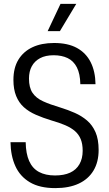

<svg xmlns="http://www.w3.org/2000/svg" viewBox="-20 -958 562 987"><path d="M264 9Q184 9 133.5 -21Q83 -51 59 -104Q35 -157 34 -227H112Q113 -168 130 -130Q147 -92 180.5 -74Q214 -56 263 -56Q309 -56 340.5 -70.5Q372 -85 388.5 -114Q405 -143 405 -183Q405 -218 395 -242.5Q385 -267 365.5 -284Q346 -301 316 -314Q286 -327 244 -339Q201 -352 164.5 -368Q128 -384 102.5 -407Q77 -430 63 -464.5Q49 -499 49 -547Q49 -609 74.5 -651Q100 -693 146.5 -715Q193 -737 258 -737Q329 -737 375.5 -711.5Q422 -686 446 -638.5Q470 -591 471 -525H393Q392 -579 375 -612Q358 -645 327.5 -659.5Q297 -674 256 -674Q214 -674 186 -659Q158 -644 143.5 -617.5Q129 -591 129 -554Q129 -508 147 -481Q165 -454 201 -437.5Q237 -421 291 -405Q330 -393 365 -377.5Q400 -362 427.5 -338.5Q455 -315 471 -278.5Q487 -242 487 -187Q487 -125 460.5 -81Q434 -37 384.5 -14Q335 9 264 9ZM225 -798 291 -938H372L288 -798Z"/></svg>

Font: Mona Sans SemiCondensed
Style: Regular
Weight: 400
Width: 4
Designer: Deni Anggara
Foundry: GitHub
Version: Version 2.000